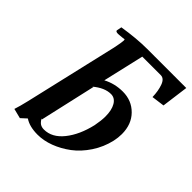

<svg xmlns="http://www.w3.org/2000/svg" viewBox="-189 -816 966 966"><g transform="rotate(45 293.5 -333.5)"><path d="M185.1 -57.1 180.2 -60.1Q190.4 -42.5 201.4 -35.6Q212.4 -28.8 228 -28.8Q285.2 -28.8 329.1 -83.5Q373 -138.2 393.1 -225.1Q400.9 -265.1 400.9 -293.9Q400.9 -339.8 384.8 -366.9Q368.7 -394 340.8 -394Q295.4 -394 247.1 -353L252.9 -356ZM308.1 -683.1H586.9L567.9 -540L499 -530.8Q498 -573.2 486.3 -605.7Q474.6 -638.2 450.2 -638.2H318.8L268.1 -418.9Q316.9 -444.8 374 -444.8Q437.5 -444.8 479.7 -402.1Q522 -359.4 522 -290Q522 -264.6 516.1 -237.8Q502.9 -180.2 470.7 -131.6Q438.5 -83 397.5 -52.2Q356.4 -21.5 311.5 -4.6Q266.6 12.2 224.1 12.2Q166 12.2 131.8 -11.2Q109.9 8.3 102.1 16.1L49.8 2.9Q59.6 -26.4 70.8 -74.2L186 -569.8Q195.8 -617.2 195.8 -628.9Q195.8 -636.2 193.8 -637.2Q191.4 -636.7 181.2 -635.3Q170.9 -633.8 165 -633.8Q160.2 -632.8 151.9 -632.8Q134.8 -632.8 134.8 -641.1L140.1 -668Q234.9 -683.1 308.1 -683.1Z"/></g></svg>

Font: Linux Libertine G
Style: Bold Italic
Weight: 700
Italic angle: -11.5°
Designer: Philipp H. Poll
Foundry: Philipp H. Poll
Version: Version 4.1.0